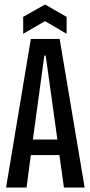

<svg xmlns="http://www.w3.org/2000/svg" viewBox="-20 -833 402 853"><path d="M7 0 117 -660H245L356 0H264L244 -144H117L98 0ZM177 -586 126 -213H235L183 -586ZM83 -683V-758L180 -813L276 -758V-683L180 -739Z"/></svg>

Font: Bricolage Grotesque 48pt Condensed
Style: Regular
Weight: 400
Width: 3
Designer: Mathieu Triay
Foundry: Atelier Triay
Version: Version 1.000; ttfautohint (v1.8.4.7-5d5b);gftools[0.9.32]